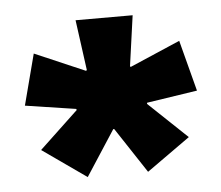

<svg xmlns="http://www.w3.org/2000/svg" viewBox="-37 -679 507 440"><g transform="rotate(-5 217.0 -459.0)"><path d="M148.1 -278.5 47 -349.6 136.3 -433.8 135.4 -436.4 18.9 -454.1 49.5 -571.3 165.4 -521.4 167.4 -523 151.6 -639H282.9L266.7 -523L268.3 -521.4L384.1 -571.3L414.7 -454.1L298.5 -436.4L298 -433.8L386.8 -349.6L286.9 -278.5L218.1 -382.9H215.9Z"/></g></svg>

Font: Anek Gurmukhi Medium SemiExpanded
Style: Regular
Weight: 500
Width: 6
Version: Version 1.003